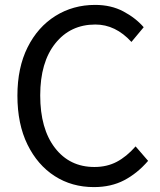

<svg xmlns="http://www.w3.org/2000/svg" viewBox="-20 -744 652 783"><path d="M363 19Q273 19 203 -26Q133 -71 92 -154.5Q51 -238 51 -354Q51 -468 92.5 -551Q134 -634 206 -679Q278 -724 368 -724Q433 -724 483 -697.5Q533 -671 566 -633L516 -573Q451 -644 369 -644Q267 -644 205.5 -567Q144 -490 144 -355Q144 -219 204 -141Q264 -63 365 -63Q416 -63 456 -84Q496 -105 533 -147L584 -88Q540 -37 486.5 -9Q433 19 363 19Z"/></svg>

Font: LXGW 975 Gothic SC
Style: Regular
Weight: 400
Version: Version 2.01;February 25, 2021